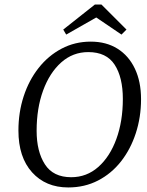

<svg xmlns="http://www.w3.org/2000/svg" viewBox="-20 -812 647 844"><path d="M280 12Q181 12 121 -54.5Q61 -121 61 -238Q61 -318 84 -388.5Q107 -459 149.5 -513Q192 -567 250.5 -598Q309 -629 379 -629Q447 -629 496.5 -598Q546 -567 573 -510Q600 -453 600 -376Q600 -297 577 -226.5Q554 -156 512 -102.5Q470 -49 411 -18.5Q352 12 280 12ZM293 -33Q361 -33 412 -78Q463 -123 491.5 -201Q520 -279 520 -377Q520 -472 484 -527.5Q448 -583 368 -583Q300 -583 249 -537.5Q198 -492 169.5 -414Q141 -336 141 -237Q141 -146 177.5 -89.5Q214 -33 293 -33ZM426 -792 536 -682 514 -660 368 -759H445L271 -660L258 -682L397 -792Z"/></svg>

Font: Lisu Bosa ExtraLight
Style: Italic
Weight: 200
Italic angle: -19°
Designer: David Morse, Annie Olsen, Victor Gaultney, Frank Grießhammer (Latin)
Foundry: SIL International
Version: Version 2.000